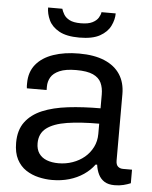

<svg xmlns="http://www.w3.org/2000/svg" viewBox="-53 -767 650 823"><g transform="rotate(5 272.5 -355.5)"><path d="M200.9 12Q172.5 12 143.1 5.1Q113.6 -1.8 89 -17.9Q64.3 -34.1 49.4 -62.4Q34.5 -90.8 34.5 -133.7Q34.5 -188.2 60.3 -223Q86.1 -257.8 132.6 -277.4Q179.1 -296.9 243.1 -304.5Q307 -312.1 382.2 -312.1V-371.6Q382.2 -400.6 372.2 -421.8Q362.2 -443.1 336.9 -454.7Q311.5 -466.4 264.4 -466.4Q218.6 -466.4 192.3 -454.8Q166.1 -443.3 155.5 -425Q145 -406.7 145 -385.4V-370H60.1Q59.1 -375 59.1 -380Q59.1 -385 59.1 -392Q59.1 -440.2 85.6 -472.8Q112.2 -505.3 159.9 -521.6Q207.7 -538 270.2 -538Q336.3 -538 380.5 -519.1Q424.7 -500.3 447.4 -465.4Q470.2 -430.4 470.2 -380.6V-95.9Q470.2 -76.9 478.9 -69.4Q487.6 -61.8 500.6 -61.8H539.5V-3.5Q525.8 2.3 508.7 6.6Q491.5 11 470.4 11Q443.9 11 427.1 0.7Q410.3 -9.7 401.1 -28.2Q391.9 -46.7 388.7 -70.1H382.2Q363.9 -45 336.5 -26.4Q309.1 -7.8 275 2.1Q241 12 200.9 12ZM222.8 -61.8Q254.6 -61.8 283.4 -72Q312.2 -82.1 334.1 -100.4Q356 -118.7 369.1 -144.7Q382.2 -170.7 382.2 -201.8V-246Q301.5 -246 244.2 -237Q186.9 -227.9 156.6 -204.8Q126.4 -181.6 126.4 -139.7Q126.4 -113.5 138.3 -96.1Q150.3 -78.6 172.1 -70.2Q194 -61.8 222.8 -61.8ZM264.6 -606.2Q209.5 -606.2 177.7 -623.9Q146 -641.6 133.3 -668.9Q120.6 -696.2 120.6 -723H181.8Q184.8 -712.5 192.3 -699.4Q199.8 -686.2 216.9 -677.1Q234.1 -667.9 265.6 -667.9Q298 -667.9 315.9 -677.1Q333.8 -686.2 341.5 -699.4Q349.3 -712.5 350.3 -723H411.5Q411.5 -696.2 398.1 -668.9Q384.7 -641.6 353 -623.9Q321.3 -606.2 264.6 -606.2Z"/></g></svg>

Font: Archivo SemiBold
Style: Regular
Weight: 600
Designer: Hector Gatti
Foundry: Omnibus-Type
Version: Version 2.001